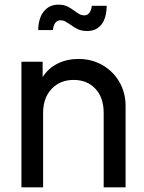

<svg xmlns="http://www.w3.org/2000/svg" viewBox="-20 -804 620 824"><path d="M72 -539H163V-473Q187 -511 227 -531Q267 -551 317 -551Q374 -551 420 -524.5Q466 -498 492.5 -452Q519 -406 519 -349V0H425V-319Q425 -385 389.5 -423Q354 -461 296 -461Q238 -461 201.5 -422.5Q165 -384 165 -319V0H72ZM281 -699Q267 -708 259 -712.5Q251 -717 240 -717Q212 -717 207 -675H144Q145 -727 168.5 -755.5Q192 -784 230 -784Q253 -784 268 -777Q283 -770 300 -757Q314 -747 322.5 -742.5Q331 -738 342 -738Q356 -738 364 -749.5Q372 -761 374 -779H438Q437 -726 415 -698.5Q393 -671 355 -671Q331 -671 315.5 -678Q300 -685 281 -699Z"/></svg>

Font: Eudoxus Sans Medium
Style: Regular
Weight: 500
Designer: Stijn de Vries
Foundry: tokotype
Version: Version 2.005